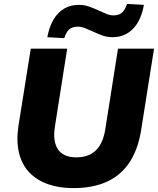

<svg xmlns="http://www.w3.org/2000/svg" viewBox="-20 -955 811 986"><path d="M356 11Q283 11 225.5 -9.5Q168 -30 130 -70Q92 -110 77.5 -170.5Q63 -231 75 -310L138 -705H325L262 -305Q250 -230 277.5 -188.5Q305 -147 371 -147Q435 -147 471.5 -182Q508 -217 520 -287L586 -705H771L705 -288Q690 -192 647.5 -125Q605 -58 532.5 -23.5Q460 11 356 11ZM310 -759 223 -764Q233 -818 255 -855Q277 -892 310 -911Q343 -930 384 -930Q414 -930 440 -920.5Q466 -911 489 -900Q509 -891 527 -883.5Q545 -876 563 -876Q592 -876 607.5 -891Q623 -906 632 -935L719 -930Q705 -850 663 -807Q621 -764 558 -764Q528 -764 502 -774Q476 -784 453 -795Q433 -804 415 -811Q397 -818 379 -818Q351 -818 335 -803.5Q319 -789 310 -759Z"/></svg>

Font: Nunito Sans 10pt Black
Style: Italic
Weight: 900
Italic angle: -9°
Designer: Vernon Adams
Foundry: Vernon Adams
Version: Version 3.101;gftools[0.9.27]